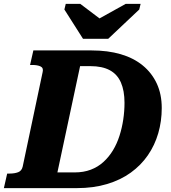

<svg xmlns="http://www.w3.org/2000/svg" viewBox="-52 -970 884 990"><path d="M376 -770H506L666 -921L673 -950H596L416 -850L497 -848L362 -950H287L280 -921ZM120 -710H420Q504 -710 570.5 -690.5Q637 -671 684 -632.5Q731 -594 756.5 -539Q782 -484 782 -413Q782 -345 764 -283Q746 -221 710.5 -169.5Q675 -118 622.5 -80Q570 -42 500 -21Q430 0 344 0H-32L-15 -75H-3Q23 -75 41.5 -82Q60 -89 65 -111L168 -599Q173 -620 157 -627.5Q141 -635 115 -635H103ZM414 -629H361L244 -81H333Q379 -81 416 -95Q453 -109 481.5 -135Q510 -161 530.5 -195Q551 -229 564 -269.5Q577 -310 583.5 -353.5Q590 -397 590 -440Q590 -502 571.5 -544.5Q553 -587 514 -608Q475 -629 414 -629Z"/></svg>

Font: Roboto Serif
Style: Bold Italic
Weight: 700
Italic angle: -10°
Designer: Greg Gazdowicz
Foundry: Commercial Type
Version: Version 1.008